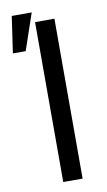

<svg xmlns="http://www.w3.org/2000/svg" viewBox="-88 -817 480 860"><g transform="rotate(-10 152.0 -386.5)"><path d="M215.9 -727.3V0H127.8V-727.3ZM5.7 -606.5 29.8 -772.7H120.7L63.9 -606.5Z"/></g></svg>

Font: Inter Alia
Style: Regular
Weight: 400
Designer: Rasmus Andersson (Latin, Greek, Cyrillic etc.) and Evan from Shavian.info (Shavian, old style figures)
Foundry: Shavian.info
Version: Version 0.001;git-37ab20767